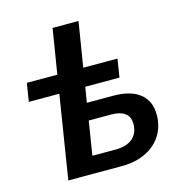

<svg xmlns="http://www.w3.org/2000/svg" viewBox="-105 -800 844 894"><g transform="rotate(-15 317.0 -352.5)"><path d="M115 0 179 -401H32L46 -489H193L228 -705H353L318 -489H483L469 -401H304L292 -327H418Q504 -327 548 -291Q592 -255 592 -190Q592 -133 564.5 -90Q537 -47 487.5 -23.5Q438 0 372 0ZM253 -82H365Q418 -82 447 -106.5Q476 -131 476 -177Q476 -212 452.5 -228.5Q429 -245 387 -245H279Z"/></g></svg>

Font: Nunito Sans 12pt ExtraLight
Style: Italic
Weight: 200
Italic angle: -9°
Designer: Vernon Adams
Foundry: Vernon Adams
Version: Version 3.101;gftools[0.9.27]